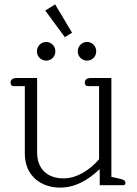

<svg xmlns="http://www.w3.org/2000/svg" viewBox="-20 -843 622 874"><path d="M275 -674 308 -694 231 -823 186 -795ZM190 -567C213 -567 232 -585 232 -609C232 -634 213 -652 190 -652C168 -652 148 -634 148 -609C148 -585 168 -567 190 -567ZM376 -567C399 -567 418 -585 418 -609C418 -634 399 -652 376 -652C354 -652 334 -634 334 -609C334 -585 354 -567 376 -567ZM254 11C325 11 384 -26 431 -71H434V0H541C549 0 551 -5 551 -10C551 -21 543 -25 527 -29L487 -38V-488H394C378 -488 366 -482 366 -467C366 -457 371 -451 379 -451H431V-118C387 -67 328 -31 269 -31C191 -31 149 -79 149 -148V-488H56C40 -488 28 -482 28 -467C28 -457 33 -451 41 -451H93V-144C93 -44 165 11 254 11Z"/></svg>

Font: Maitree Light
Style: Regular
Weight: 300
Designer: CadsonDemak Team
Foundry: CadsonDemak
Version: Version 1.000;PS 001.000;hotconv 1.0.88;makeotf.lib2.5.64775